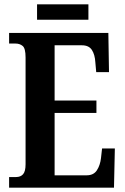

<svg xmlns="http://www.w3.org/2000/svg" viewBox="-20 -866 575 886"><path d="M22 0V-49H54Q75 -49 86.5 -62Q98 -75 98 -108V-601Q98 -643 84.5 -654Q71 -665 52 -665H22V-714H480L483 -533H424L420 -578Q418 -614 404 -635.5Q390 -657 358 -657H232V-402H425V-345H232V-57H380Q412 -57 427 -80Q442 -103 446 -136L451 -181H510L506 0ZM151 -775V-846H388V-775Z"/></svg>

Font: Noto Serif Thai ExtraCondensed
Style: Bold
Weight: 700
Width: 2
Designer: Monotype Design Team
Foundry: Monotype Imaging Inc.
Version: Version 2.002; ttfautohint (v1.8.4.7-5d5b)